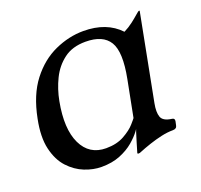

<svg xmlns="http://www.w3.org/2000/svg" viewBox="-89 -551 694 662"><g transform="rotate(-20 258.0 -220.0)"><path d="M364.5 -243.2Q382.8 -337.2 359.5 -375.5Q336.2 -413.8 272.2 -413.8Q224.2 -413.8 193 -390.2Q161.8 -366.8 143.9 -330.1Q126 -293.5 118.2 -252Q100 -155.8 126.6 -100Q153.2 -44.2 214.8 -44.2Q254 -44.2 281.4 -59.6Q308.8 -75 323.1 -91.4Q337.5 -107.8 338.5 -109.8ZM423.8 -133Q417.8 -102 424.1 -84Q430.5 -66 461.8 -62Q472.8 -61 470.8 -50L467.8 -36Q465.8 -24 451.8 -24Q431.2 -24 408.9 -19Q386.5 -14 364 -6.5Q341.5 1 319.5 10Q318.5 11 313.5 11H311.5Q309.5 11 309.5 8Q311.5 2 320.5 -29Q329.5 -60 340.5 -90H345.5Q341.5 -81 329.4 -64.5Q317.2 -48 296.8 -30.5Q276.2 -13 246.6 -1Q217 11 178 11Q148 11 116.5 -1.5Q85 -14 60 -41Q35 -68 24.5 -112.5Q14 -157 27 -221Q43 -303 82 -353.5Q121 -404 173 -427.5Q225 -451 278 -451Q363 -451 411 -400Q428.8 -408.8 444.1 -420.6Q459.5 -432.5 469.9 -441.8Q480.2 -451 482.8 -451Q485.8 -451 484.8 -449Z"/></g></svg>

Font: Young Serif Light
Style: Italic
Weight: 300
Italic angle: -10.979°
Designer: Bastien Sozeau
Foundry: NBR — Bastien Sozeau
Version: Version 5.001